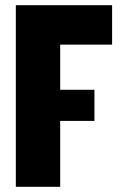

<svg xmlns="http://www.w3.org/2000/svg" viewBox="-20 -720 462 740"><path d="M68 -254V-374H344V-254ZM41 0V-700H412V-548H212V0Z"/></svg>

Font: Tektur SemiCondensed
Style: Bold
Weight: 700
Width: 4
Designer: Adam Jagosz
Foundry: Adam Jagosz
Version: Version 1.005;gftools[0.9.30]